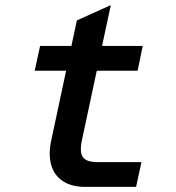

<svg xmlns="http://www.w3.org/2000/svg" viewBox="-20 -732 690 752"><path d="M315 0Q261 0 227 -22Q193 -44 181 -84.5Q169 -125 180 -179L281 -652L414 -712L300 -179Q295 -154 297.5 -135Q300 -116 315.5 -106.5Q331 -97 363 -97H534L513 0ZM116 -455 137 -552H539L519 -455Z"/></svg>

Font: Azeret Mono Thin Medium
Style: Italic
Weight: 500
Italic angle: -12°
Version: Version 1.002